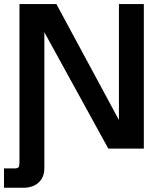

<svg xmlns="http://www.w3.org/2000/svg" viewBox="-21 -723 794 934"><path d="M73.7 0V-703.1H253.4L592.3 -74.7L557.6 -71.8V-703.1H678.7V0H505.9L158.7 -631.8L194.8 -635.3V0ZM-1.5 190.4V96.2H49.3Q64.9 96.2 69.3 90.6Q73.7 85 73.7 68.8V-15.1H194.8V94.2Q194.8 139.2 167 164.8Q139.2 190.4 91.3 190.4Z"/></svg>

Font: Schibsted Grotesk SemiBold
Style: Regular
Weight: 600
Designer: Bakken & Baeck AS, Henrik Kongsvoll
Foundry: Schibsted ASA
Version: Version 1.100;gftools[0.9.25]